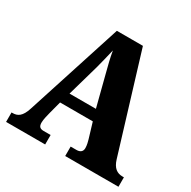

<svg xmlns="http://www.w3.org/2000/svg" viewBox="-159 -867 1014 1021"><g transform="rotate(30 348.0 -357.0)"><path d="M6 0H246V-58H203C178 -58 171 -70 171 -92C171 -111 179 -141 183 -157L203 -233H404L432 -140C435 -130 441 -108 441 -90C441 -65 423 -58 405 -58H369V0H696V-58H687C654 -58 629 -75 615 -121L434 -714H274L85 -128C67 -70 42 -58 12 -58H6ZM223 -299 278 -492C288 -529 298 -571 308 -613C315 -570 326 -529 336 -490L385 -299Z"/></g></svg>

Font: Noto Serif Bengali Condensed Black
Style: Regular
Weight: 900
Width: 3
Designer: Juan Bruce, Universal Thirst, Indian Type Foundry and the Monotype Design Team.
Foundry: Monotype Imaging Inc.
Version: Version 2.003